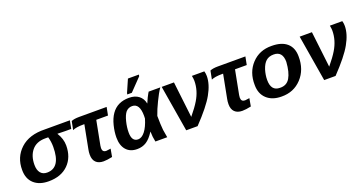

<svg xmlns="http://www.w3.org/2000/svg" viewBox="-38 -1393 3901 2061"><g transform="rotate(-20 1912.5 -363.0)"><path d="M260 10Q153 10 92 -45.5Q31 -101 31 -201Q30 -347 130.5 -440Q231 -533 409 -528H695L677 -436H612L521 -438L520 -437Q566 -364 566 -289Q566 -153 484 -71.5Q402 10 260 10ZM275 -84Q430 -84 430 -322Q430 -382 414 -436H379Q278 -436 225 -371Q174 -308 174 -208Q174 -149 200 -116.5Q226 -84 275 -84Z M827 -436H816Q732 -436 692 -417L711 -514Q744 -528 800 -528H1115L1097 -436H963L910 -161Q907 -145 907 -132Q907 -86 951 -86Q963 -86 991 -91L1002 -93L986 -3Q926 10 886 10Q830 10 799.5 -20Q769 -50 769 -107Q769 -138 775 -166Z M1372 -538Q1440 -538 1483 -505Q1526 -472 1537 -414H1538Q1543 -429 1564 -472Q1586 -515 1595 -528H1728Q1693 -478 1654 -396Q1616 -319 1593 -251Q1593 -214 1595 -160Q1596 -130 1600 -89L1615 0H1480Q1467 -59 1467 -110V-117H1465Q1421 -48 1375.5 -19Q1330 10 1271 10Q1190 10 1145.5 -41Q1101 -92 1101 -183Q1101 -247 1119 -319Q1137 -391 1171 -440Q1239 -538 1372 -538ZM1374 -443Q1331 -443 1302 -411Q1276 -380 1259 -312Q1243 -248 1243 -189Q1243 -85 1315 -85Q1357 -85 1395 -133.5Q1433 -182 1459 -270L1460 -301Q1460 -443 1374 -443ZM1421 -578H1369L1372 -594L1434 -736H1559L1556 -718Z M1884 -528 1932 -117Q1999 -198 2033 -255Q2096 -359 2096 -470Q2096 -493 2089 -528H2231Q2239 -501 2239 -472Q2239 -379 2177 -269Q2118 -163 1962 0H1832L1744 -528Z M2412 -436H2401Q2317 -436 2277 -417L2296 -514Q2329 -528 2385 -528H2700L2682 -436H2548L2495 -161Q2492 -145 2492 -132Q2492 -86 2536 -86Q2548 -86 2576 -91L2587 -93L2571 -3Q2511 10 2471 10Q2415 10 2384.5 -20Q2354 -50 2354 -107Q2354 -138 2360 -166Z M3237 -333Q3239 -182 3148.5 -85Q3058 12 2919 10Q2813 10 2751 -47.5Q2689 -105 2689 -205Q2686 -351 2774.5 -445.5Q2863 -540 3002 -538Q3116 -538 3176.5 -485Q3237 -432 3237 -333ZM3093 -323Q3093 -444 2991 -444Q2936 -444 2903 -414Q2871 -386 2851 -325Q2833 -266 2833 -210Q2833 -84 2934 -84Q3011 -81 3048 -143.5Q3085 -206 3093 -323Z M3460 -528 3508 -117Q3575 -198 3609 -255Q3672 -359 3672 -470Q3672 -493 3665 -528H3807Q3815 -501 3815 -472Q3815 -379 3753 -269Q3694 -163 3538 0H3408L3320 -528Z"/></g></svg>

Font: Libra Sans
Style: Bold Italic
Weight: 700
Italic angle: -12°
Foundry: Context Ltd
Version: Version 1.002